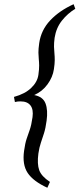

<svg xmlns="http://www.w3.org/2000/svg" viewBox="-20 -738 373 899"><path d="M332.5 -696.8Q296.9 -675.3 270 -641.6Q243.2 -607.9 235.8 -561.5Q232.4 -535.6 232.9 -518.8Q233.4 -502 234.9 -487.8Q236.3 -473.6 236.3 -456.8Q236.3 -439.9 232.4 -414.1Q227.1 -377 202.6 -343.3Q178.2 -309.6 140.1 -293Q181.2 -285.2 193.1 -253.7Q205.1 -222.2 198.2 -172.9Q193.4 -137.2 186 -114Q178.7 -90.8 171.4 -69.8Q164.1 -48.8 159.7 -19Q153.3 29.8 163.6 58.6Q173.8 87.4 213.9 113.8L201.7 141.1Q135.7 110.8 109.6 71.8Q83.5 32.7 92.8 -32.2Q97.7 -67.4 104.7 -88.1Q111.8 -108.9 119.4 -130.6Q127 -152.3 132.3 -189.5Q137.2 -225.6 122.6 -244.4Q107.9 -263.2 77.1 -263.2Q65.9 -263.2 64 -262.9Q62 -262.7 49.8 -260.3L45.4 -284.2Q96.7 -298.3 125.7 -325.9Q154.8 -353.5 159.7 -387.2Q163.6 -414.6 163.3 -431.2Q163.1 -447.8 161.6 -461.2Q160.2 -474.6 159.9 -491.5Q159.7 -508.3 163.6 -536.1Q172.4 -597.2 215.1 -642.6Q257.8 -688 324.7 -718.3Z"/></svg>

Font: Dai Banna SIL Light
Style: Italic
Weight: 300
Italic angle: -11°
Designer: Victor Gaultney
Foundry: SIL International
Version: Version 4.000